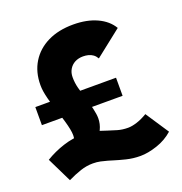

<svg xmlns="http://www.w3.org/2000/svg" viewBox="-132 -833 916 968"><g transform="rotate(-20 325.5 -348.5)"><path d="M105 -74Q125 -85 141 -105.5Q157 -126 166 -149.5Q175 -173 175 -194Q175 -208 171 -228Q167 -248 160.5 -270.5Q154 -293 147.5 -314Q141 -335 135 -352Q123 -389 117 -413Q111 -437 108.5 -454Q106 -471 106 -487Q106 -557 138 -609Q170 -661 228 -689.5Q286 -718 365 -718Q438 -718 491.5 -693.5Q545 -669 571 -625L429 -513Q421 -527 410 -535Q399 -543 385.5 -546.5Q372 -550 357 -550Q332 -550 313 -540Q294 -530 283 -511.5Q272 -493 272 -469Q272 -438 279.5 -410Q287 -382 297 -353Q308 -316 315.5 -284Q323 -252 323 -231Q323 -200 309.5 -172Q296 -144 265 -115Q234 -86 180 -53ZM325 -4Q312 -8 295 -13Q278 -18 259 -22Q240 -26 219 -26Q185 -26 152 -15Q119 -4 82 14L17 -119Q63 -147 115.5 -164Q168 -181 222 -181Q254 -181 278.5 -176Q303 -171 346 -156Q367 -149 392.5 -141.5Q418 -134 449 -134Q469 -134 496 -142.5Q523 -151 553 -169L635 -45Q598 -12 548.5 4.5Q499 21 459 21Q419 21 383 12Q347 3 325 -4ZM44 -295V-392H477V-295Z"/></g></svg>

Font: Mach ExtraBold
Style: Regular
Weight: 800
Version: Version 1.002